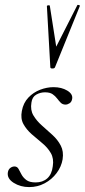

<svg xmlns="http://www.w3.org/2000/svg" viewBox="-20 -751 346 782"><path d="M99 11Q63 11 35.5 -6.5Q8 -24 12 -49Q14 -61 22 -67Q30 -73 39 -73Q50 -73 55.5 -63Q61 -53 67.5 -40.5Q74 -28 87 -18Q100 -8 125 -8Q154 -8 172.5 -24.5Q191 -41 195 -74Q200 -105 187 -127.5Q174 -150 152 -168Q130 -186 109 -204.5Q88 -223 75.5 -245.5Q63 -268 69 -299Q75 -332 95.5 -353.5Q116 -375 143.5 -385.5Q171 -396 198 -396Q231 -396 254 -382Q277 -368 274 -349Q272 -336 263.5 -330.5Q255 -325 247 -325Q235 -325 227.5 -332.5Q220 -340 212.5 -350Q205 -360 194 -367.5Q183 -375 163 -375Q144 -375 127.5 -365.5Q111 -356 108 -333Q103 -303 116 -281Q129 -259 150.5 -240Q172 -221 193.5 -201.5Q215 -182 227.5 -158Q240 -134 235 -102Q230 -72 210.5 -46Q191 -20 162 -4.5Q133 11 99 11ZM185 -477 171 -726Q171 -729 177 -729.5Q183 -730 183 -727L209 -561L295 -730Q296 -732 301.5 -730.5Q307 -729 305 -726L204 -477Q202 -472 193.5 -472Q185 -472 185 -477Z"/></svg>

Font: Cormorant Garamond Light
Style: Italic
Weight: 300
Italic angle: -10°
Designer: Christian Thalmann (Catharsis Fonts)
Foundry: Catharsis Fonts
Version: Version 4.001